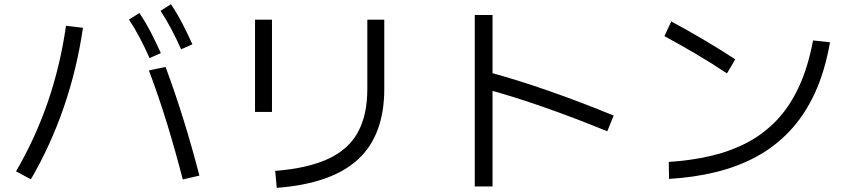

<svg xmlns="http://www.w3.org/2000/svg" viewBox="-20 -839 4040 913"><path d="M126.7 13.7 56.3 -24.3Q147.6 -180.9 207 -353Q266.4 -525 293.8 -716.3L374.5 -706.9Q345.7 -509.9 283.3 -328.9Q220.9 -148 126.7 13.7ZM767.3 -520.7Q813.8 -395.5 853.7 -266.5Q893.6 -137.4 928.2 -4L849.1 14.4Q814.4 -120.2 774.9 -249.5Q735.3 -378.8 688.1 -504.1ZM841.2 -604.5Q818 -656.8 794.2 -701.6Q770.5 -746.3 743.4 -787.4L792.8 -818.9Q823.7 -772.9 848.7 -724.3Q873.7 -675.7 894.9 -628.1ZM691.2 -562.8Q668 -615.1 644.2 -659.9Q620.5 -704.7 593.4 -745.8L642.8 -777.2Q673.7 -731.2 698.7 -682.6Q723.7 -634 744.9 -586.4Z M1273.3 -306.8H1192.7V-745.6H1273.3ZM1296.1 54.3 1288.6 -26.4Q1444.1 -38.7 1540.6 -83.6Q1637.2 -128.4 1681.9 -210.3Q1726.7 -292.2 1726.7 -416.1V-745.6H1807.3V-416.1Q1807.3 -195.7 1682 -80.6Q1556.7 34.5 1296.1 54.3Z M2322.1 47.8H2237.6V-767.8H2322.1ZM2898.2 -289.5 2867.7 -214.7Q2717.1 -276.4 2569.2 -328.5Q2421.2 -380.6 2270.8 -421.2L2291.6 -499.6Q2443.7 -458.2 2595 -405Q2746.3 -351.8 2898.2 -289.5Z M3161.4 11.7 3160.2 -69Q3266.6 -75.8 3360 -97.6Q3453.4 -119.4 3532 -160.5Q3610.5 -201.6 3672.7 -266.6Q3734.9 -331.7 3778.6 -425.4Q3822.3 -519.1 3846.2 -646.7L3926.9 -638Q3902.2 -497.7 3853.2 -392.9Q3804.2 -288.2 3733.8 -214.3Q3663.5 -140.4 3575.1 -93Q3486.7 -45.6 3382.8 -20.4Q3278.9 4.8 3161.4 11.7ZM3476.4 -556.8 3436.8 -490Q3363.1 -539.1 3289 -582.7Q3214.9 -626.3 3139.5 -667.3L3172.1 -737Q3249 -695.7 3325.3 -650.7Q3401.5 -605.7 3476.4 -556.8Z"/></svg>

Font: Murecho Thin
Style: Regular
Weight: 100
Designer: Neil Summerour
Foundry: Positype
Version: Version 1.010